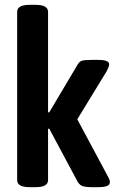

<svg xmlns="http://www.w3.org/2000/svg" viewBox="-20 -773 480 795"><path d="M104 2Q76 2 63.5 -5.5Q51 -13 51 -27V-724Q51 -738 63.5 -745.5Q76 -753 104 -753H126Q154 -753 166.5 -745.5Q179 -738 179 -724V-308H184L298 -500Q307 -517 317.5 -521Q328 -525 362 -525H386Q432 -525 432 -507Q432 -497 421 -477L300 -279L427 -42Q435 -28 435 -19Q435 -8 423.5 -3Q412 2 384 2H361Q330 2 318 -4Q306 -10 298 -27L184 -240H179V-27Q179 -13 166.5 -5.5Q154 2 126 2Z"/></svg>

Font: Asap Condensed SemiBold
Style: Regular
Weight: 600
Width: 3
Designer: Pablo Cosgaya
Foundry: Omnibus-Type
Version: Version 3.001; ttfautohint (v1.8.4.7-5d5b)